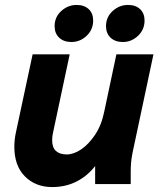

<svg xmlns="http://www.w3.org/2000/svg" viewBox="-20 -745 655 777"><path d="M38 -151Q38 -181 45 -212L112 -525H262L195 -210Q191 -194 191 -178Q191 -148 206.5 -134Q222 -120 250 -120Q278 -120 308.5 -140.5Q339 -161 365 -200Q391 -239 402 -294L451 -525H601L516 -125Q512 -104 510.5 -87.5Q509 -71 509 -49V0H365V-73Q334 -33 290 -10.5Q246 12 191 12Q124 12 81 -31Q38 -74 38 -151ZM201 -639Q201 -676 228 -700.5Q255 -725 290 -725Q321 -725 339 -708Q357 -691 357 -662Q357 -625 330.5 -600Q304 -575 269 -575Q238 -575 219.5 -592.5Q201 -610 201 -639ZM409 -639Q409 -676 436 -700.5Q463 -725 498 -725Q529 -725 547 -708Q565 -691 565 -662Q565 -625 538.5 -600Q512 -575 477 -575Q446 -575 427.5 -592.5Q409 -610 409 -639Z"/></svg>

Font: Radio Canada
Style: Bold Italic
Weight: 700
Italic angle: -12°
Designer: Charles Daoud, Etienne Aubert Bonn, Alexandre Saumier Demers, Jacques Le Bailly
Foundry: Radio-Canada
Version: Version 2.104; ttfautohint (v1.8.4.7-5d5b);gftools[0.9.28.de